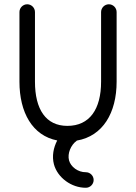

<svg xmlns="http://www.w3.org/2000/svg" viewBox="-20 -655 642 906"><path d="M457 -598.1V-269.5C457 -139.6 402.8 -61 297.9 -61C196.3 -61 145 -139.2 145 -269.5V-598.1C145 -618.2 128.4 -634.8 108.4 -634.8C88.4 -634.8 71.8 -618.2 71.8 -598.1V-269.5C71.8 -124.5 132.8 -15.1 250 7.8C231.9 42.5 224.6 82 234.4 120.1C251.5 183.6 317.4 231.4 385.3 231C405.3 231 421.9 214.4 421.9 194.3C421.9 174.3 405.3 157.7 385.3 157.7C348.6 158.2 314 132.8 305.7 101.6C297.4 69.8 314 29.3 341.8 9.3L342.8 8.3C465.3 -12.7 530.3 -122.6 530.3 -269.5V-598.1C530.3 -618.2 513.7 -634.8 493.7 -634.8C473.6 -634.8 457 -618.2 457 -598.1Z"/></svg>

Font: Velvelyne
Style: Regular
Weight: 400
Designer: Manon Van der Borght et Mariel Nils
Foundry: Velvetyne
Version: Version 1.070;Glyphs 3.3.1 (3343)